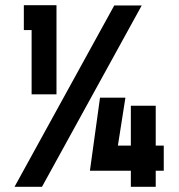

<svg xmlns="http://www.w3.org/2000/svg" viewBox="-20 -721 689 741"><path d="M198 -701H72V-605H102V-357H198ZM527 -700H421L36 0H142ZM612 -159H581V-313H485V-159H435L464 -344H366L327 -62H485V0H581V-62H612Z"/></svg>

Font: Righteous
Style: Regular
Weight: 400
Designer: Astigmatic (AOETI)
Foundry: Astigmatic (AOETI)
Version: Version 1.000